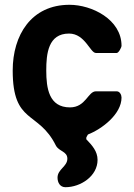

<svg xmlns="http://www.w3.org/2000/svg" viewBox="-20 -554 561 801"><path d="M340 20C341 18 345 9 347 7C404 -15 487 -77 487 -147C487 -158 480 -173 467 -173H380C347 -173 338 -106 272 -106C184 -106 173 -186 173 -260C173 -330 181 -414 268 -414C335 -414 356 -333 380 -333H467C475 -333 487 -356 487 -363C487 -473 363 -534 270 -534C110 -534 33 -407 33 -260C33 -34 140 -94 213 53C226 78 261 77 261 108C261 141 220 152 220 187C220 207 230 227 253 227C316 227 387 181 387 113C387 77 364 52 340 27Z"/></svg>

Font: Asimov Print
Style: C
Weight: 500
Designer: Google
Version: Version 2.000980: 2014